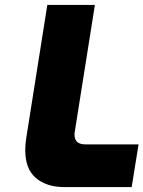

<svg xmlns="http://www.w3.org/2000/svg" viewBox="-20 -763 585 783"><path d="M243 0Q170 0 126.5 -37Q83 -74 83 -150Q83 -162 84 -174.5Q85 -187 87 -200L173 -743H367L285 -226Q284 -222 284 -219Q284 -216 284 -213Q284 -194 295 -184Q306 -174 331 -174H545L517 0Z"/></svg>

Font: Exo Thin Black
Style: Italic
Weight: 900
Italic angle: -9°
Version: Version 2.000